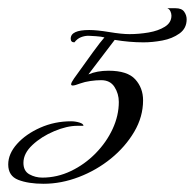

<svg xmlns="http://www.w3.org/2000/svg" viewBox="-20 -441 474 467"><path d="M86 6Q49 6 24.5 -3.5Q0 -13 0 -41Q0 -67 21.5 -91Q43 -115 78 -130.5Q113 -146 153 -146Q163 -146 173 -143Q183 -140 183 -135H168Q143 -135 112 -122Q81 -109 59 -88.5Q37 -68 37 -45Q37 -25 51.5 -17Q66 -9 83 -9Q119 -9 152.5 -25Q186 -41 212.5 -68Q239 -95 254 -127.5Q269 -160 269 -193Q269 -213 258.5 -229.5Q248 -246 226 -246Q214 -246 200 -244Q186 -242 175 -238Q162 -233 157 -233Q153 -233 153 -236Q153 -240 160 -250Q187 -288 206 -314Q225 -340 234 -350Q227 -352 213 -353Q199 -354 195 -354Q186 -354 177 -350.5Q168 -347 161 -338Q152 -338 152 -347Q152 -368 197 -368Q216 -368 246 -363Q276 -358 295 -358Q318 -358 341.5 -362Q365 -366 381 -376Q397 -386 397 -403Q397 -408 394.5 -413.5Q392 -419 387 -421H407Q422 -421 428 -412.5Q434 -404 434 -394Q434 -372 416.5 -359.5Q399 -347 375 -342.5Q351 -338 329 -338Q295 -338 259 -344L195 -260Q216 -269 244 -269Q290 -269 309 -248Q328 -227 328 -197Q328 -157 306.5 -120.5Q285 -84 250 -55.5Q215 -27 172 -10.5Q129 6 86 6Z"/></svg>

Font: Luxurious Script
Style: Regular
Weight: 400
Designer: Robert E. Leuschke
Foundry: Robert E. Leuschke
Version: Version 1.010; ttfautohint (v1.8.3)